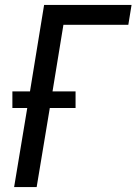

<svg xmlns="http://www.w3.org/2000/svg" viewBox="-20 -755 551 775"><path d="M37 0 90 -319H30V-386H101L158 -735H511L498 -655H236L192 -386H285V-319H181L128 0Z"/></svg>

Font: Iosevka Medium
Style: Italic
Weight: 500
Italic angle: -9°
Monospace: yes
Designer: Belleve Invis
Foundry: Belleve Invis
Version: Version 32.5.0; ttfautohint (v1.8.4)